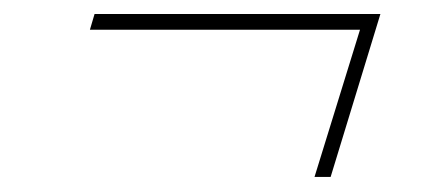

<svg xmlns="http://www.w3.org/2000/svg" viewBox="-20 -376 598 268"><path d="M112 -356.5H511L441.5 -129H419L482.5 -334.5H105.5Z"/></svg>

Font: Newsreader 60pt ExtraLight
Style: Italic
Weight: 250
Italic angle: -17°
Designer: Hugues Gentile
Foundry: Production Type
Version: Version 1.003